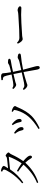

<svg xmlns="http://www.w3.org/2000/svg" viewBox="1572 -2394 857 4040"><g transform="rotate(-90 2000.0 -373.5)"><path d="M629.9 -312Q746.1 -214.8 746.1 -168.9Q746.1 -128.9 714.8 -128.9Q697.8 -128.9 683.1 -156.7Q655.3 -207.5 597.2 -269Q420.4 -75.2 183.1 2.9L168.9 -22Q376 -103.5 556.2 -307.1Q499.5 -360.8 407.2 -420.9L424.3 -444.8Q490.7 -412.1 585 -346.2Q677.2 -484.4 724.1 -617.2L458 -590.8Q345.7 -423.3 180.2 -312L163.1 -335Q292.5 -439.5 384.3 -578.1Q453.1 -683.1 453.1 -717.8Q453.1 -739.7 407.2 -757.8L420.9 -782.2Q472.7 -776.4 504.4 -755.9Q530.3 -738.8 530.3 -720.2Q530.3 -708.5 479 -631.8Q527.3 -635.7 616.2 -646L681.2 -653.8Q712.9 -657.7 727.1 -671.9Q738.3 -683.1 746.1 -683.1Q757.3 -683.1 788.1 -658.2Q813 -634.8 813 -623Q813 -612.8 797.9 -599.1Q783.7 -586.4 768.1 -552.2Q706.5 -418.5 629.9 -312Z M1205.1 -487.3 1227.1 -504.4Q1346.2 -424.3 1346.2 -351.1Q1346.2 -306.2 1309.1 -306.2Q1293 -306.2 1285.6 -317.4Q1279.8 -326.7 1273.9 -354Q1261.2 -420.9 1205.1 -487.3ZM1386.2 -535.2 1408.2 -551.8Q1471.2 -500.5 1495.6 -462.9Q1518.1 -428.7 1518.1 -394Q1518.1 -346.2 1478 -346.2Q1463.9 -346.2 1457.5 -357.9Q1451.7 -368.7 1446.3 -397.9Q1433.6 -468.3 1386.2 -535.2ZM1321.3 33.2 1306.2 8.8Q1474.1 -92.3 1566.4 -201.7Q1656.7 -308.6 1696.8 -445.8Q1707 -480.5 1707 -496.1Q1707 -514.6 1667 -533.2L1676.3 -556.2Q1729 -545.4 1759.8 -524.9Q1788.1 -506.3 1788.1 -485.8Q1788.1 -472.7 1780.3 -462.9Q1769 -448.2 1760.3 -422.9Q1679.7 -234.4 1575.7 -132.8Q1483.4 -43 1321.3 33.2Z M2453.1 -558.1Q2425.3 -689.9 2410.2 -714.8Q2394.5 -743.2 2335.9 -742.2L2334 -772Q2374.5 -778.8 2409.2 -778.8Q2477.1 -778.8 2479 -735.8Q2481.4 -676.3 2501 -568.8Q2585 -586.4 2646 -606Q2656.2 -609.9 2672.9 -621.6Q2690.4 -633.8 2706.1 -633.8Q2739.3 -633.8 2758.3 -629.9Q2784.2 -623.5 2784.2 -604Q2784.2 -581.1 2742.2 -573.7Q2644 -559.1 2508.8 -527.8Q2524.9 -446.3 2545.9 -354Q2594.7 -364.3 2720.2 -393.1Q2759.3 -402.8 2776.9 -415Q2797.4 -429.2 2813 -429.2Q2839.8 -429.2 2870.1 -419.4Q2894 -411.6 2894 -387.2Q2894 -364.3 2840.8 -359.9Q2733.4 -351.6 2553.7 -315.9Q2601.6 -134.8 2620.1 -69.8Q2630.9 -33.2 2630.9 -6.8Q2630.9 35.2 2593.8 35.2Q2564.5 35.2 2552.7 -38.1Q2537.1 -139.6 2504.9 -306.2Q2428.7 -288.6 2269 -238.3Q2252.4 -233.4 2245.1 -229Q2238.3 -225.1 2230 -225.1Q2177.7 -225.1 2127 -301.8L2147.9 -319.8Q2188.5 -289.1 2218.8 -289.1Q2243.2 -289.1 2277.8 -295.9Q2377.9 -316.9 2497.1 -344.2Q2477.5 -445.8 2461.9 -518.1Q2363.8 -498 2296.9 -479Q2272.5 -471.7 2265.1 -467.8Q2249 -460.9 2232.9 -460.9Q2217.3 -460.9 2191.4 -480Q2168 -496.6 2147 -522L2165 -543Q2196.8 -520 2229 -520Q2252 -520 2293.9 -526.9Q2369.6 -540 2453.1 -558.1Z M3122.1 -443.8Q3168.5 -394 3222.2 -394Q3311.5 -394 3397.9 -397.9Q3503.4 -402.3 3698.2 -415Q3755.9 -418.5 3776.4 -425.3Q3792.5 -431.2 3804.2 -431.2Q3831.1 -431.2 3858.4 -417Q3887.2 -402.3 3887.2 -381.8Q3887.2 -352.1 3848.1 -352.1Q3826.2 -352.1 3798.3 -354Q3757.3 -356.9 3708 -356.9Q3586.4 -356.9 3263.2 -335Q3241.7 -333.5 3225.1 -328.1Q3210.9 -324.2 3201.2 -324.2Q3148.9 -324.2 3101.1 -426.8Z"/></g></svg>

Font: I.Ming
Style: Regular
Weight: 400
Designer: Ichiten Fonts Project
Version: Version 6.11; Dec 27, 2019